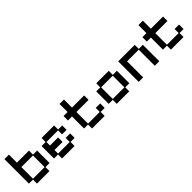

<svg xmlns="http://www.w3.org/2000/svg" viewBox="273 -1841 3062 3062"><g transform="rotate(-45 1804.0 -309.5)"><path d="M151 12V-78H60V-631H161V-450H433V-359H525V-78H433V12ZM161 -88H423V-350H161Z M717 12V-78H626V-359H717V-450H999V-359H1091V-260H989V-350H727V-270H909V-169H727V-88H989V-180H1091V-79H999V12Z M1393 12V-78H1303V-350H1212V-450H1303V-631H1403V-450H1677V-350H1403V-88H1667V-179H1768V-78H1677V12Z M1950 12V-78H1859V-359H1950V-450H2232V-359H2324V-78H2232V12ZM1960 -88H2222V-350H1960Z M2445 12V-450H2818V-359H2910V12H2808V-350H2546V12Z M3172 12V-78H3082V-350H2991V-450H3082V-631H3182V-450H3456V-350H3182V-88H3446V-179H3547V-78H3456V12Z"/></g></svg>

Font: Pixelify Sans
Style: Regular
Weight: 400
Designer: Stefie Justprince
Foundry: Typecalism Foundryline
Version: Version 1.000;February 13, 2025;FontCreator 15.0.0.3015 64-b